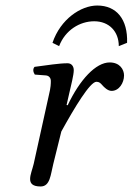

<svg xmlns="http://www.w3.org/2000/svg" viewBox="-20 -665 480 695"><path d="M221 -285 229 -320C238 -359 247 -394 247 -411C247 -426 238 -436 225 -436C193 -436 152 -429 105 -423C98 -415 100 -404 106 -395L146 -392C158 -391 164 -382 164 -372C164 -363 164 -349 157 -321L102 -72C97 -51 89 -33 89 -17C89 -1 98 10 127 10C162 10 163 -33 173 -72L202 -189C250 -276 306 -369 329 -369C339 -369 344 -364 350 -357C357 -349 370 -336 384 -336C411 -336 429 -365 429 -392C429 -413 414 -439 377 -439C327 -439 269 -377 225 -284ZM410 -498 440 -510C443 -595 402 -645 332 -645C273 -645 199 -596 170 -510L194 -498C216 -556 269 -588 321 -588C375 -588 410 -551 410 -498Z"/></svg>

Font: Libertinus Serif
Style: Italic
Weight: 400
Italic angle: -12°
Designer: Philipp H. Poll, Khaled Hosny
Foundry: Caleb Maclennan
Version: Version 7.050;RELEASE